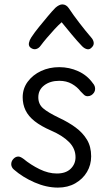

<svg xmlns="http://www.w3.org/2000/svg" viewBox="-20 -844 493 872"><path d="M401 -467Q408 -459 410 -452.5Q412 -446 412 -440Q412 -431 407 -423.5Q402 -416 394.5 -411.5Q387 -407 378 -407Q368 -407 361 -414Q354 -421 346 -429Q331 -449 306.5 -463Q282 -477 249 -477Q208 -477 181 -456.5Q154 -436 154 -402Q154 -371 176 -352Q198 -333 248 -309Q291 -289 323.5 -265Q356 -241 375 -209.5Q394 -178 394 -134Q394 -95 375 -63Q356 -31 322 -11.5Q288 8 243 8Q191 8 137 -15.5Q83 -39 43 -74Q37 -79 34 -85.5Q31 -92 31 -98Q31 -112 41 -122.5Q51 -133 63 -133Q68 -133 73.5 -130.5Q79 -128 86 -123Q120 -95 160 -75.5Q200 -56 238 -56Q279 -56 301 -77.5Q323 -99 323 -130Q323 -169 294 -198.5Q265 -228 212 -251Q166 -271 137.5 -293.5Q109 -316 96 -343Q83 -370 83 -402Q83 -442 106 -473Q129 -504 166.5 -521.5Q204 -539 249 -539Q295 -539 335.5 -520.5Q376 -502 401 -467ZM165 -637Q156 -624 143 -621Q130 -618 117 -629Q109 -637 111.5 -649.5Q114 -662 122 -674Q137 -697 157.5 -722Q178 -747 197.5 -770.5Q217 -794 232 -809Q240 -816 248 -820Q256 -824 263 -824Q272 -824 279.5 -819.5Q287 -815 293 -806Q312 -777 340.5 -740Q369 -703 394 -674Q404 -663 405.5 -651Q407 -639 398 -630Q388 -618 376 -620.5Q364 -623 353 -634Q331 -657 306 -687Q281 -717 260 -743Q246 -731 228 -711.5Q210 -692 193 -672Q176 -652 165 -637Z"/></svg>

Font: Playpen Sans Light
Style: Regular
Weight: 300
Designer: Laura Meseguer, Veronika Burian, José Scaglione
Foundry: TypeTogether
Version: Version 1.001